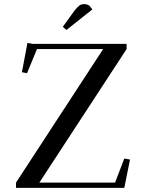

<svg xmlns="http://www.w3.org/2000/svg" viewBox="-20 -916 692 936"><path d="M58.1 0V-25.9L482.9 -676.8H160.2L111.8 -559.1L86.9 -564L113.8 -707L139.2 -702.1H597.2V-676.8L171.9 -25.9H541L585.9 -143.1L613.8 -138.2L585.9 0ZM286.1 -785.2 342.8 -863.8Q357.9 -882.8 367.4 -889.4Q377 -896 391.1 -896Q396.5 -896 402.6 -894.3Q408.7 -892.6 412.1 -890.6L415 -889.2L430.2 -870.1L304.2 -770Z"/></svg>

Font: Dehuti
Style: Bold
Weight: 700
Version: Version 1.2